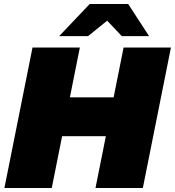

<svg xmlns="http://www.w3.org/2000/svg" viewBox="-20 -937 872 957"><path d="M596 -700H832L692 0H456ZM238 0H2L142 -700H378ZM523 -258H274L313 -452H562ZM275 -757 427 -917H619L723 -757H587L464 -887H580L419 -757Z"/></svg>

Font: Montserrat Thin Black
Style: Italic
Weight: 900
Italic angle: -11.3°
Version: Version 9.000